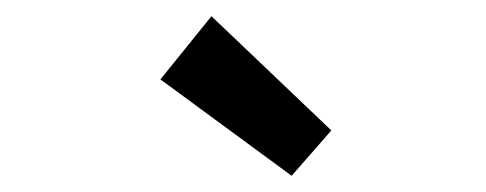

<svg xmlns="http://www.w3.org/2000/svg" viewBox="-20 -795 600 237"><path d="M340 -578 178 -697 241 -775 389 -634Z"/></svg>

Font: Ubuntu Sans Mono Medium
Style: Regular
Weight: 500
Monospace: yes
Designer: Dalton Maag Ltd
Foundry: Dalton Maag Ltd
Version: Version 1.006